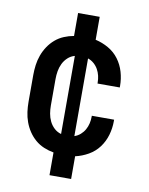

<svg xmlns="http://www.w3.org/2000/svg" viewBox="-83 -689 666 857"><g transform="rotate(10 250.0 -260.5)"><path d="M201 107V4Q178 0 156.5 -9Q135 -18 117.5 -33Q100 -48 87 -67.5Q74 -87 66 -109Q58 -131 55 -154Q52 -177 52 -200V-320Q52 -343 55 -366Q58 -389 66 -411Q74 -433 87 -452.5Q100 -472 117.5 -487Q135 -502 156.5 -511Q178 -520 201 -524V-628H299V-524Q330 -517 358 -501Q386 -485 405 -459.5Q424 -434 433 -403Q442 -372 442 -340V-333H341V-337Q341 -353 337.5 -368Q334 -383 326.5 -396.5Q319 -410 307 -420.5Q295 -431 280 -436V-84Q295 -89 307 -99.5Q319 -110 326.5 -123.5Q334 -137 337.5 -152Q341 -167 341 -183V-187H442V-180Q442 -148 433 -117Q424 -86 405 -60.5Q386 -35 358 -19Q330 -3 299 4V107ZM220 -83V-437Q202 -432 188.5 -419.5Q175 -407 167 -390.5Q159 -374 156 -356Q153 -338 153 -320V-200Q153 -182 156 -164Q159 -146 167 -129.5Q175 -113 188.5 -100.5Q202 -88 220 -83Z"/></g></svg>

Font: Iosevka Term Semibold
Style: Regular
Weight: 600
Monospace: yes
Designer: Belleve Invis
Foundry: Belleve Invis
Version: Version 31.4.0